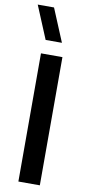

<svg xmlns="http://www.w3.org/2000/svg" viewBox="-106 -1022 493 1062"><g transform="rotate(10 140.0 -491.0)"><path d="M184 -797.5H92.5L15.5 -982.5H107ZM80 0V-720H200.5V0Z"/></g></svg>

Font: Vortex Mix
Style: Bold
Weight: 700
Designer: Mikhail Sharanda
Foundry: Mikhail Sharanda
Version: Version 4.504;Glyphs 3.1.2 (3151)